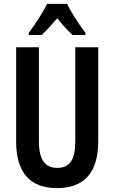

<svg xmlns="http://www.w3.org/2000/svg" viewBox="-20 -957 587 987"><path d="M325 -937H222C203 -897 161 -832 128 -788V-777H194C216 -797 244 -828 274 -863C302 -829 329 -799 353 -777H419V-788C383 -836 347 -892 325 -937ZM485 -231V-714H367V-232C367 -132 337 -94 274 -94C213 -94 180 -133 180 -231V-714H63V-229C63 -67 137 10 273 10C411 10 485 -68 485 -231Z"/></svg>

Font: Noto Sans Khmer ExtraCondensed SemiBold
Style: Regular
Weight: 600
Width: 2
Designer: Danh Hong and the Monotype Design Team
Foundry: Monotype Imaging Inc.
Version: Version 2.004